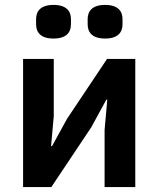

<svg xmlns="http://www.w3.org/2000/svg" viewBox="-20 -762 645 782"><path d="M198 -605C250 -605 269 -630 269 -663V-684C269 -717 250 -742 198 -742C146 -742 127 -717 127 -684V-663C127 -630 146 -605 198 -605ZM408 -605C460 -605 479 -630 479 -663V-684C479 -717 460 -742 408 -742C356 -742 337 -717 337 -684V-663C337 -630 356 -605 408 -605ZM74 0H189L352 -244L413 -356H417L406 -233V0H531V-522H416L253 -278L192 -167H188L199 -289V-522H74Z"/></svg>

Font: Braiins Sans SemiBold
Style: Regular
Weight: 600
Designer: Mike Abbink, Paul van der Laan, Pieter van Rosmalen, Jiri Chlebus, Lubos Buracinsky
Foundry: Bold Monday, Sudetype
Version: Version 1.000;hotconv 1.0.109;makeotfexe 2.5.65596